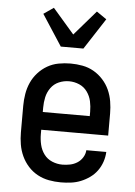

<svg xmlns="http://www.w3.org/2000/svg" viewBox="-55 -813 609 863"><g transform="rotate(5 250.0 -381.5)"><path d="M252 8Q225 8 198 3Q171 -2 147 -15Q123 -28 104.5 -48.5Q86 -69 74.5 -94Q63 -119 58.5 -146Q54 -173 54 -200V-320Q54 -347 58.5 -374Q63 -401 74 -425.5Q85 -450 103.5 -470.5Q122 -491 145.5 -504.5Q169 -518 196 -523Q223 -528 250 -528Q277 -528 304 -523Q331 -518 354.5 -504.5Q378 -491 396.5 -470.5Q415 -450 426 -425.5Q437 -401 441.5 -374Q446 -347 446 -320V-220H144V-200Q144 -176 149.5 -152.5Q155 -129 169 -110Q183 -91 205.5 -81.5Q228 -72 252 -72Q269 -72 286.5 -75.5Q304 -79 319 -88.5Q334 -98 343.5 -113.5Q353 -129 354 -146H444Q443 -123 435.5 -101Q428 -79 414.5 -60.5Q401 -42 382 -28.5Q363 -15 342 -6.5Q321 2 298 5Q275 8 252 8ZM356 -300V-320Q356 -344 351 -367Q346 -390 332 -409.5Q318 -429 296 -438.5Q274 -448 250 -448Q226 -448 204 -438.5Q182 -429 168 -409.5Q154 -390 149 -367Q144 -344 144 -320V-300ZM199 -600 108 -740 153 -771 250 -659 347 -771 392 -740 301 -600Z"/></g></svg>

Font: Iosevka Curly Medium
Style: Regular
Weight: 500
Monospace: yes
Designer: Belleve Invis
Foundry: Belleve Invis
Version: Version 22.1.2; ttfautohint (v1.8.4)